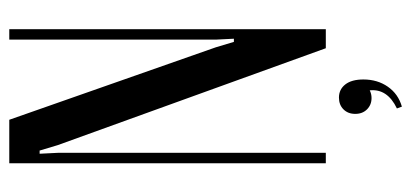

<svg xmlns="http://www.w3.org/2000/svg" viewBox="-262 -478 907 424"><g transform="rotate(-90 192.0 -265.5)"><path d="M300 -243 312 -203H319L317 -243V-699H340V0H298L84 -592L72 -632H65L67 -592V0H44V-699H140ZM205 97Q197 101 188 101Q173 101 163 91Q153 81 153 65Q153 49 163 39Q173 29 189 29Q207 29 218 43Q229 57 229 83Q229 114 213 137Q197 160 169 168L165 157Q209 136 205 97Z"/></g></svg>

Font: Moniqa SemBd Heading
Style: Regular
Weight: 600
Designer: Rajesh Rajput
Foundry: Rajesh Rajput
Version: Version 1.000